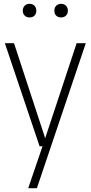

<svg xmlns="http://www.w3.org/2000/svg" viewBox="-20 -767 475 1007"><path d="M382 -540.5H430L173.5 220H128L203 0H187.5L5.5 -540.5H53.5L217 -42ZM99.5 -711Q99.5 -727 109.5 -737Q119.5 -747 135 -747Q151 -747 160.8 -737Q170.5 -727 170.5 -711Q170.5 -694.5 160.8 -685Q151 -675.5 135 -675.5Q119.5 -675.5 109.5 -685.2Q99.5 -695 99.5 -711ZM265 -711Q265 -727 274.8 -737Q284.5 -747 300.5 -747Q316 -747 326 -737Q336 -727 336 -711Q336 -695 326 -685.2Q316 -675.5 300.5 -675.5Q284.5 -675.5 274.8 -685Q265 -694.5 265 -711Z"/></svg>

Font: Encode Sans Condensed ExLight
Style: Regular
Weight: 275
Width: 3
Designer: Multiple Designers
Foundry: Impallari Type
Version: Version 2.000